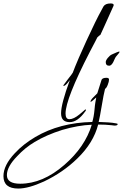

<svg xmlns="http://www.w3.org/2000/svg" viewBox="-318 -718 713 1113"><path d="M86 -10Q36 -10 36 -61Q36 -116 87 -254Q62 -220 52 -220Q49 -220 49 -223Q49 -224 75 -258Q88 -275 95.5 -284.5Q103 -294 104 -297Q109 -311 118 -333Q127 -355 139 -383Q161 -433 184 -483.5Q207 -534 232 -585Q240 -602 252.5 -626Q265 -650 282 -681Q293 -698 323 -698Q341 -698 341 -689Q341 -686 340 -684L286 -564L264 -516Q257 -512 246 -501Q246 -501 235.5 -480Q225 -459 203 -418Q62 -144 62 -60Q62 -27 84 -27Q109 -27 143 -55Q178 -84 176 -84Q180 -84 180 -80Q180 -76 176 -72Q132 -10 86 -10ZM315 -337Q295 -337 295 -358Q295 -368 307 -382.5Q319 -397 330 -402Q366 -419 373 -419Q375 -419 375 -417Q375 -413 353 -388Q351 -386 338 -357Q327 -337 315 -337ZM-212 375Q-298 375 -298 303Q-298 240 -232 170Q-207 143 -177 119.5Q-147 96 -113 76Q28 -7 217 -11Q221 -24 224.5 -42.5Q228 -61 230 -84Q232 -108 235 -125.5Q238 -143 240 -153Q211 -127 208 -127Q207 -127 207 -129Q207 -138 223 -154Q235 -165 246 -177L271 -256Q277 -267 299 -267Q314 -267 314 -257Q314 -245 306.5 -226Q299 -207 291 -203Q287 -187 282 -162.5Q277 -138 272 -106Q261 -40 254 -11Q284 -10 309 -8.5Q334 -7 354 -3Q364 -2 364 2Q364 10 346 10Q345 10 341 9.5Q337 9 329 8Q312 6 292.5 5Q273 4 251 4Q224 110 130 201Q48 281 -63 334Q-153 375 -212 375ZM-201 347Q-70 347 55 238Q175 134 214 5Q135 8 43 35Q-49 64 -117 105Q-144 121 -169.5 141.5Q-195 162 -218 187Q-278 248 -278 297Q-278 347 -201 347Z"/></svg>

Font: Love Light
Style: Regular
Weight: 400
Designer: Robert E. Leuschke
Foundry: Robert E. Leuschke
Version: Version 1.010; ttfautohint (v1.8.3)